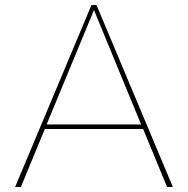

<svg xmlns="http://www.w3.org/2000/svg" viewBox="-20 -742 746 762"><path d="M165 -248 353 -702 540 -248ZM548 -230 643 0H666L363 -722H343L40 0H63L158 -230Z"/></svg>

Font: Perun Thin
Style: Regular
Weight: 100
Foundry: Copyright (c) Stefan Peev, Context Ltd, 2016
Version: Version 1.089